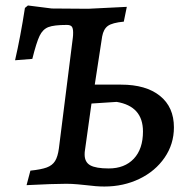

<svg xmlns="http://www.w3.org/2000/svg" viewBox="-20 -671 682 701"><path d="M294 5Q286 4 264 2Q242 0 222 0Q175 0 77 5L91 -48Q130 -52 150.5 -59.5Q171 -67 181 -83Q191 -99 195 -129L246 -534Q247 -541 247 -552Q247 -568 242 -574Q237 -580 224 -580Q177 -580 156.5 -572Q136 -564 124.5 -540Q113 -516 98 -456L35 -451Q55 -538 71 -642L82 -651L169 -640L302 -639L443 -646L432 -592Q390 -588 374 -576.5Q358 -565 353 -538L326 -362H422Q513 -362 564 -321Q615 -280 615 -206Q615 -145 581 -95.5Q547 -46 489 -18Q431 10 361 10Q332 10 294 5ZM502 -191Q502 -283 406 -299L314 -293L290 -121Q289 -116 289 -107Q289 -79 309.5 -67.5Q330 -56 377 -56Q435 -56 468.5 -91.5Q502 -127 502 -191Z"/></svg>

Font: Alegreya SC Medium
Style: Italic
Weight: 500
Italic angle: -7°
Designer: Juan Pablo del Peral
Foundry: Huerta Tipografica
Version: Version 2.007; ttfautohint (v1.6)